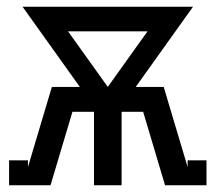

<svg xmlns="http://www.w3.org/2000/svg" viewBox="-20 -550 640 570"><path d="M7 0V-74H63V-54L134 -292H217L132 -411L47 -530H553L383 -292H466L537 -54V-74H593V0H470L405 -218H341V0H259V-218H195L130 0ZM300 -292 418 -457H182Z"/></svg>

Font: Iosevka Curly Slab Extended
Style: Regular
Weight: 400
Width: 7
Monospace: yes
Designer: Belleve Invis
Foundry: Belleve Invis
Version: Version 11.1.0; ttfautohint (v1.8.3)